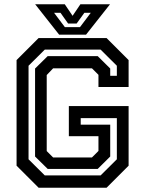

<svg xmlns="http://www.w3.org/2000/svg" viewBox="-20 -878 679 898"><path d="M160.5 0 57.5 -103V-597L160.5 -700H478.5L581.5 -597V-471H440.5V-528L410 -558.5H228.5L198.5 -527V-171.5L228.5 -141.5H410L440.5 -172V-241H302V-382H581.5V-103L478.5 0ZM189.5 -57.5H450.5L526.5 -133V-325.5H357.5V-295H495.5V-146L437 -88H203L144 -146V-557.5L203 -615.5H437L495.5 -557.5V-523.5H526.5V-570.5L450.5 -646H189.5L113.5 -570.5V-133ZM256.5 -716 144.5 -858H283L319.5 -804L356 -858H494.5L382.5 -716ZM283.5 -751H354L404.5 -818H374.5L338.5 -768H298.5L263 -818H233Z"/></svg>

Font: Tourney Thin SemiBold
Style: Regular
Weight: 600
Version: Version 1.015